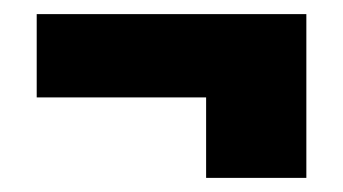

<svg xmlns="http://www.w3.org/2000/svg" viewBox="-20 -381 486 272"><path d="M272 -243H32V-361H414V-129H272Z"/></svg>

Font: Prompt SemiBold
Style: Regular
Weight: 600
Designer: Katatrad Team
Foundry: CadsonDemak
Version: Version 1.001